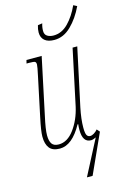

<svg xmlns="http://www.w3.org/2000/svg" viewBox="-144 -836 722 1110"><g transform="rotate(-15 217.0 -281.0)"><path d="M179 -671Q179 -691 186 -713L213 -717Q206 -696 206 -673Q206 -651 221.5 -641.5Q237 -632 259 -632Q308 -632 347 -672Q386 -712 413 -772L434 -761Q403 -695 357.5 -650.5Q312 -606 257 -606Q219 -606 199 -623Q179 -640 179 -671ZM341 0Q323 9 311 9Q261 9 261 -66Q261 -86 263 -100H259Q199 9 125 9Q82 9 63 -15Q44 -39 44 -84Q44 -117 61 -196L110 -428Q122 -483 122 -495Q122 -509 114.5 -512.5Q107 -516 79 -516H65L70 -536H161L89 -196Q72 -120 72 -84Q72 -50 84 -33Q96 -16 125 -16Q177 -16 217.5 -71Q258 -126 275 -202L346 -536H374L300 -191Q286 -124 286 -73Q286 -40 292.5 -28Q299 -16 313 -16Q323 -16 335.5 -23.5Q348 -31 358 -43L373 -26L266 210H232Z"/></g></svg>

Font: Noto Serif CondThin
Style: Italic
Weight: 250
Width: 3
Italic angle: -12°
Designer: Monotype Design Team
Foundry: Monotype Imaging Inc.
Version: Version 1.001